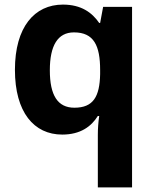

<svg xmlns="http://www.w3.org/2000/svg" viewBox="-20 -576 673 836"><path d="M406 11V240H555V-546H429L416 -476H412C381 -521 334 -556 254 -556C130 -556 45 -458 45 -272C45 -87 128 10 251 10C331 10 378 -26 406 -71H412C408 -44 406 -16 406 11ZM304 -107C231 -107 197 -161 197 -270C197 -377 231 -435 302 -435C389 -435 416 -377 416 -271V-253C414 -155 386 -107 304 -107Z"/></svg>

Font: Noto Sans Bassa Vah
Style: Bold
Weight: 700
Designer: Monotype Design Team
Foundry: Monotype Imaging Inc.
Version: Version 2.002